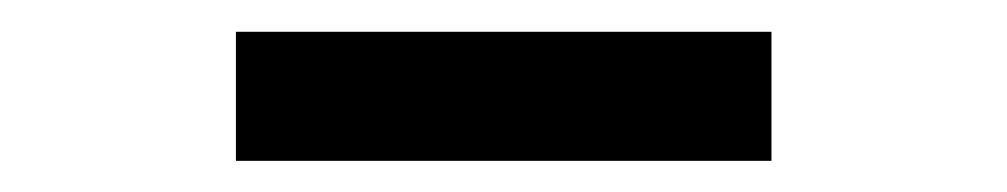

<svg xmlns="http://www.w3.org/2000/svg" viewBox="-20 -404 640 122"><path d="M470.2 -301.8H129.9V-383.8H470.2Z"/></svg>

Font: ABeeZee
Style: Regular
Weight: 400
Designer: Anja Meiners
Foundry: Anja Meiners
Version: Version 1.002